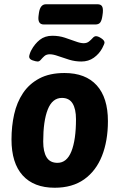

<svg xmlns="http://www.w3.org/2000/svg" viewBox="-20 -874 560 902"><path d="M237 8Q139 8 86.5 -50Q34 -108 34 -219Q34 -281 46.5 -337Q59 -393 88 -436.5Q117 -480 165 -505.5Q213 -531 283 -531Q382 -531 434.5 -473Q487 -415 487 -305Q487 -212 459 -141.5Q431 -71 375.5 -31.5Q320 8 237 8ZM250 -109Q294 -109 315.5 -163Q337 -217 337 -314Q337 -362 321 -388Q305 -414 271 -414Q226 -414 204.5 -360Q183 -306 183 -209Q183 -161 199 -135Q215 -109 250 -109ZM157 -585Q149 -585 133 -590.5Q117 -596 117 -608Q117 -612 120 -621.5Q123 -631 127 -638Q143 -668 167 -687Q191 -706 226 -706Q257 -706 284.5 -697Q312 -688 335 -679.5Q358 -671 373 -671Q388 -671 398 -679Q408 -687 415.5 -695.5Q423 -704 431 -704Q441 -704 456 -694Q471 -684 471 -674Q471 -668 460 -647Q446 -621 421 -603Q396 -585 362 -585Q333 -585 305 -593.5Q277 -602 253.5 -610.5Q230 -619 214 -619Q198 -619 188.5 -610.5Q179 -602 172 -593.5Q165 -585 157 -585ZM186 -759Q156 -759 161 -799L163 -814Q169 -854 196 -854H438Q453 -854 459 -845Q465 -836 463 -814L461 -799Q458 -778 451 -768.5Q444 -759 428 -759Z"/></svg>

Font: Asap Semi Condensed Semi Condensed Regular
Style: Bold Italic
Weight: 700
Width: 4
Italic angle: -6°
Designer: Pablo Cosgaya
Foundry: Omnibus-Type
Version: Version 3.001; ttfautohint (v1.8.4.7-5d5b)